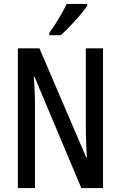

<svg xmlns="http://www.w3.org/2000/svg" viewBox="-20 -961 617 981"><path d="M506.3 0H395.5L156.7 -567.9H152.8Q154.8 -539.6 156.2 -513.9Q157.7 -488.3 158.2 -465.1Q158.7 -441.9 158.7 -420.4V0H71.3V-713.9H181.6L420.9 -155.8H423.8Q422.4 -185.5 421.1 -211.9Q419.9 -238.3 419.2 -261.2Q418.5 -284.2 418.5 -303.2V-713.9H506.3ZM425.8 -940.9V-932.1Q415.5 -916.5 399.4 -896.5Q383.3 -876.5 364.3 -855.5Q345.2 -834.5 325.9 -814.9Q306.6 -795.4 291 -781.2H231.9V-793Q251 -819.8 267.1 -845.2Q283.2 -870.6 296.6 -894.5Q310.1 -918.5 320.8 -940.9Z"/></svg>

Font: Open Sans Condensed Medium
Style: Regular
Weight: 500
Width: 3
Designer: Monotype Design Team
Foundry: Monotype Imaging Inc.
Version: Version 3.000